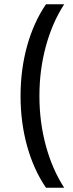

<svg xmlns="http://www.w3.org/2000/svg" viewBox="-20 -762 344 906"><path d="M166 -309Q166 -186 196.5 -74Q227 38 283 124H197Q139 39 108 -72.5Q77 -184 77 -309Q77 -434 108 -545.5Q139 -657 197 -742H283Q227 -656 196.5 -544Q166 -432 166 -309Z"/></svg>

Font: Montserrat arm2
Style: Regular
Weight: 400
Designer: Julieta Ulanovsky
Foundry: Julieta Ulanovsky
Version: Version 6.000